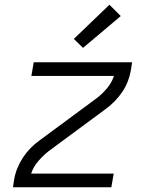

<svg xmlns="http://www.w3.org/2000/svg" viewBox="-20 -794 640 814"><path d="M35 0 40 -33Q44 -57 53.5 -80.5Q63 -104 77 -125.5Q91 -147 109 -165.5Q127 -184 148 -199L389 -377Q414 -396 434 -420Q454 -444 463 -472H113L123 -530H540L535 -497Q531 -473 522 -449.5Q513 -426 498.5 -404.5Q484 -383 466 -364.5Q448 -346 427 -331L186 -153Q162 -134 141.5 -110Q121 -86 112 -58H462L452 0ZM332 -591 293 -629 444 -774 492 -726Z"/></svg>

Font: Iosevka Curly LtExObl
Style: Regular
Weight: 300
Width: 7
Italic angle: -9°
Monospace: yes
Designer: Belleve Invis
Foundry: Belleve Invis
Version: Version 11.1.0; ttfautohint (v1.8.3)